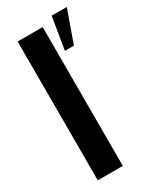

<svg xmlns="http://www.w3.org/2000/svg" viewBox="-172 -705 618 757"><g transform="rotate(-30 136.5 -326.5)"><path d="M37 0V-632H151V0ZM180 -507 204 -653H273L221 -507Z"/></g></svg>

Font: Alumni Sans
Style: Bold
Weight: 700
Designer: Robert E. Leuschke
Foundry: Robert E. Leuschke
Version: Version 1.018